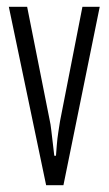

<svg xmlns="http://www.w3.org/2000/svg" viewBox="-20 -546 321 566"><path d="M116 0 6 -526H60L127 -189Q129 -181 131 -163.5Q133 -146 135.5 -125.5Q138 -105 140 -87H145Q146 -100 147.5 -119Q149 -138 152 -157Q155 -176 157 -189L223 -526H274L167 0Z"/></svg>

Font: Archivo ExtraCondensed ExtraLight
Style: Regular
Weight: 250
Width: 2
Designer: Hector Gatti
Foundry: Omnibus-Type
Version: Version 2.001